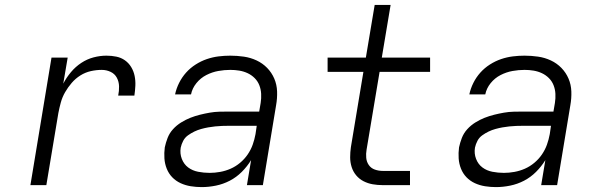

<svg xmlns="http://www.w3.org/2000/svg" viewBox="-20 -755 2440 783"><path d="M104 0 190 -520H256L238 -414Q251 -439 269.5 -461Q288 -483 311.5 -498.5Q335 -514 361.5 -521Q388 -528 414 -528Q435 -528 454.5 -524Q474 -520 489.5 -509Q505 -498 515 -481.5Q525 -465 529 -445.5Q533 -426 532 -405.5Q531 -385 528 -365H462Q466 -384 465.5 -403Q465 -422 456.5 -438Q448 -454 431 -462Q414 -470 395 -470Q373 -470 350.5 -465Q328 -460 308 -447.5Q288 -435 272.5 -417Q257 -399 245.5 -379Q234 -359 228 -337Q222 -315 218 -294L169 0Z M803 8Q803 8 803 8Q803 8 803 8H802Q780 8 758 4.5Q736 1 716.5 -8Q697 -17 682.5 -32Q668 -47 660 -67Q652 -87 650.5 -109Q649 -131 652 -154Q656 -173 663.5 -192.5Q671 -212 685.5 -228Q700 -244 718.5 -255.5Q737 -267 756 -274.5Q775 -282 795 -287Q815 -292 835 -295.5Q855 -299 875 -299.5Q895 -300 914 -300H1037L1043 -335Q1046 -354 1045 -372.5Q1044 -391 1037.5 -407.5Q1031 -424 1018.5 -436.5Q1006 -449 990 -456.5Q974 -464 956 -467Q938 -470 919 -470Q895 -470 870 -465.5Q845 -461 821.5 -449Q798 -437 781 -416Q764 -395 759 -370H694Q699 -394 710.5 -417Q722 -440 739 -459Q756 -478 778 -492Q800 -506 823.5 -514Q847 -522 871 -525Q895 -528 919 -528Q947 -528 974.5 -524Q1002 -520 1026.5 -508.5Q1051 -497 1069.5 -478Q1088 -459 1098.5 -434.5Q1109 -410 1110 -382Q1111 -354 1106 -326L1052 0H987L1004 -102Q988 -76 966 -54Q944 -32 917 -18Q890 -4 860.5 2Q831 8 803 8ZM835 -50Q856 -50 878 -54Q900 -58 920.5 -67Q941 -76 959 -91Q977 -106 990 -125Q1003 -144 1010.5 -165Q1018 -186 1022 -208L1027 -242H914Q900 -242 886 -241.5Q872 -241 857.5 -239.5Q843 -238 829 -235.5Q815 -233 800.5 -229Q786 -225 772.5 -218.5Q759 -212 746.5 -203Q734 -194 727 -180.5Q720 -167 717 -153Q713 -129 721.5 -107Q730 -85 747.5 -72Q765 -59 788 -54.5Q811 -50 835 -50Z M1541 0Q1520 0 1500 -3.5Q1480 -7 1462.5 -16Q1445 -25 1432.5 -40Q1420 -55 1414 -74Q1408 -93 1408 -113.5Q1408 -134 1411 -155L1462 -462H1316V-520H1472L1508 -735H1573L1537 -520H1734V-462H1528L1475 -145Q1472 -128 1473.5 -111.5Q1475 -95 1484 -82Q1493 -69 1508.5 -63.5Q1524 -58 1541 -58H1652V0Z M2003 8Q2003 8 2003 8Q2003 8 2003 8H2002Q1980 8 1958 4.5Q1936 1 1916.5 -8Q1897 -17 1882.5 -32Q1868 -47 1860 -67Q1852 -87 1850.5 -109Q1849 -131 1852 -154Q1856 -173 1863.5 -192.5Q1871 -212 1885.5 -228Q1900 -244 1918.5 -255.5Q1937 -267 1956 -274.5Q1975 -282 1995 -287Q2015 -292 2035 -295.5Q2055 -299 2075 -299.5Q2095 -300 2114 -300H2237L2243 -335Q2246 -354 2245 -372.5Q2244 -391 2237.5 -407.5Q2231 -424 2218.5 -436.5Q2206 -449 2190 -456.5Q2174 -464 2156 -467Q2138 -470 2119 -470Q2095 -470 2070 -465.5Q2045 -461 2021.5 -449Q1998 -437 1981 -416Q1964 -395 1959 -370H1894Q1899 -394 1910.5 -417Q1922 -440 1939 -459Q1956 -478 1978 -492Q2000 -506 2023.5 -514Q2047 -522 2071 -525Q2095 -528 2119 -528Q2147 -528 2174.5 -524Q2202 -520 2226.5 -508.5Q2251 -497 2269.5 -478Q2288 -459 2298.5 -434.5Q2309 -410 2310 -382Q2311 -354 2306 -326L2252 0H2187L2204 -102Q2188 -76 2166 -54Q2144 -32 2117 -18Q2090 -4 2060.5 2Q2031 8 2003 8ZM2035 -50Q2056 -50 2078 -54Q2100 -58 2120.5 -67Q2141 -76 2159 -91Q2177 -106 2190 -125Q2203 -144 2210.5 -165Q2218 -186 2222 -208L2227 -242H2114Q2100 -242 2086 -241.5Q2072 -241 2057.5 -239.5Q2043 -238 2029 -235.5Q2015 -233 2000.5 -229Q1986 -225 1972.5 -218.5Q1959 -212 1946.5 -203Q1934 -194 1927 -180.5Q1920 -167 1917 -153Q1913 -129 1921.5 -107Q1930 -85 1947.5 -72Q1965 -59 1988 -54.5Q2011 -50 2035 -50Z"/></svg>

Font: Iosevka SS04 Light Extended
Style: Italic
Weight: 300
Width: 7
Italic angle: -9°
Monospace: yes
Designer: Belleve Invis
Foundry: Belleve Invis
Version: Version 19.0.0; ttfautohint (v1.8.4)